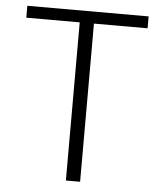

<svg xmlns="http://www.w3.org/2000/svg" viewBox="-52 -775 689 820"><g transform="rotate(5 292.0 -364.5)"><path d="M261 0H322V-678H552V-729H32V-678H261Z"/></g></svg>

Font: Noto Sans T Chinese Light
Style: Regular
Weight: 300
Designer: Ryoko NISHIZUKA (kana & ideographs); Paul D. Hunt (Latin, Greek & Cyrillic); Wenlong ZHANG (bopomofo); Sandoll Communica
Foundry: Adobe Systems Incorporated
Version: Version 1.000;PS 1;hotconv 1.0.78;makeotf.lib2.5.61930